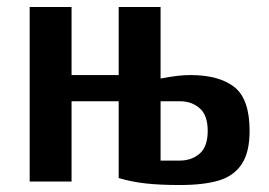

<svg xmlns="http://www.w3.org/2000/svg" viewBox="-20 -520 770 550"><path d="M320 -10V-230H185V0H65V-500H185V-305H320V-500H440V-295Q490 -305 525 -305Q608 -305 651.5 -270.5Q695 -236 695 -145Q695 -84 672.5 -50Q650 -16 607 -3Q564 10 495 10Q438 10 397.5 5.5Q357 1 320 -10ZM495 -60Q529 -60 552 -80Q575 -100 575 -145Q575 -190 552 -210Q529 -230 495 -230H440V-60Z"/></svg>

Font: Cuprum
Style: Bold
Weight: 700
Designer: Jovanny Lemonad
Foundry: Jovanny Lemonad
Version: Version 2.000